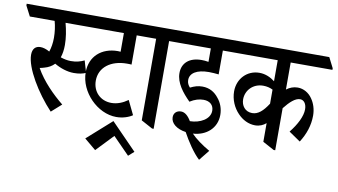

<svg xmlns="http://www.w3.org/2000/svg" viewBox="-121 -810 2107 1196"><g transform="rotate(10 932.5 -212.0)"><path d="M223 12 286 -44C224 -94 152 -165 108 -244C117 -246 128 -248 136 -251C162 -258 183 -270 199 -287C236 -265 281 -250 322 -250C354 -250 378 -255 398 -264L376 -339C351 -327 325 -320 291 -320C269 -320 247 -325 226 -332C234 -355 238 -381 238 -412C238 -456 230 -504 218 -549H391V-559L358 -624H-41V-613L-8 -549H149C158 -517 163 -480 163 -444C163 -411 158 -380 149 -355C128 -367 108 -373 91 -373C59 -373 41 -353 41 -316C41 -233 128 -89 223 12Z M630 -26C670 -26 707 -38 732 -55L689 -144C657 -121 622 -107 585 -107C515 -107 466 -158 466 -227C466 -312 538 -365 639 -365C649 -365 660 -365 668 -364V-549H772V-559L739 -624H316V-613L349 -549H587V-431C581 -431 575 -432 570 -432C467 -432 395 -368 395 -268C395 -143 511 -26 630 -26Z M537 200 640 92 745 199 780 168 618 2 464 139Z M863 6H873V-549H974V-559L941 -624H690V-613L723 -549H791V-33Z M1185 147 1238 81C1192 55 1145 21 1119 -7C1203 -12 1267 -67 1267 -151C1267 -189 1254 -226 1230 -254C1206 -285 1173 -306 1127 -306C1100 -306 1077 -299 1051 -286C1040 -298 1032 -312 1032 -331C1032 -375 1075 -402 1151 -402C1172 -402 1194 -400 1213 -398V-549H1340V-559L1307 -624H892V-613L925 -549H1137V-464C1120 -467 1106 -468 1093 -468C1017 -468 971 -429 971 -364C971 -302 1015 -247 1063 -199C1093 -218 1121 -226 1148 -226C1189 -226 1213 -203 1213 -168C1213 -114 1151 -81 1087 -80C1068 -112 1047 -130 1023 -130C996 -130 977 -113 977 -86C977 -47 1016 -17 1073 -9C1103 46 1145 110 1185 147Z M1491 -125C1520 -125 1543 -136 1560 -151V-33L1632 6H1642V-260C1676 -303 1709 -334 1740 -334C1764 -334 1781 -312 1781 -277C1781 -233 1753 -178 1710 -124L1783 -74C1817 -127 1837 -185 1837 -247C1837 -287 1825 -324 1805 -352C1784 -383 1750 -403 1713 -403C1687 -403 1663 -394 1642 -378V-549H1906V-559L1873 -624H1258V-613L1291 -549H1560V-416C1534 -436 1501 -452 1462 -452C1384 -452 1326 -391 1326 -311C1326 -259 1348 -210 1381 -176C1410 -145 1449 -125 1491 -125ZM1390 -272C1390 -328 1434 -377 1499 -377C1522 -377 1542 -372 1560 -363V-274C1527 -223 1497 -197 1460 -197C1415 -197 1390 -232 1390 -272Z"/></g></svg>

Font: Noto Serif Devanagari ExtraCondensed Medium
Style: Regular
Weight: 500
Width: 2
Designer: Universal Thirst, Indian Type Foundry and the Monotype Design Team
Foundry: Monotype Imaging Inc.
Version: Version 2.004